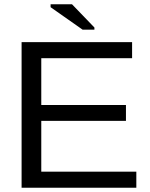

<svg xmlns="http://www.w3.org/2000/svg" viewBox="-20 -887 707 907"><path d="M624 0H82V-688H604V-612H175V-391H575V-316H175V-76H624ZM426 -747H370L219 -853V-867H320L426 -757Z"/></svg>

Font: Libra Sans
Style: Regular
Weight: 400
Foundry: Context Ltd
Version: Version 1.002